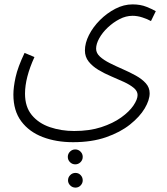

<svg xmlns="http://www.w3.org/2000/svg" viewBox="-20 -596 761 875"><path d="M41 -165Q41 -198 51 -244Q61 -290 92 -355L137 -336Q94 -242 94 -169Q94 -109 125 -71.5Q156 -34 207.5 -16.5Q259 1 318 1Q388 1 441.5 -16.5Q495 -34 532 -60.5Q569 -87 588 -115Q607 -143 607 -163Q607 -181 589.5 -195.5Q572 -210 545 -222.5Q518 -235 487 -248Q456 -261 428.5 -277.5Q401 -294 384 -315.5Q367 -337 367 -366Q367 -400 385.5 -436.5Q404 -473 435.5 -504.5Q467 -536 505.5 -556Q544 -576 584 -576Q620 -576 647.5 -565Q675 -554 690 -545L668 -500Q652 -509 629 -516.5Q606 -524 584 -524Q554 -524 525 -509Q496 -494 471.5 -471Q447 -448 432.5 -422Q418 -396 418 -374Q418 -354 435.5 -338Q453 -322 481 -308Q509 -294 540 -280.5Q571 -267 599 -251.5Q627 -236 644.5 -216.5Q662 -197 662 -171Q662 -140 639.5 -102Q617 -64 572.5 -28.5Q528 7 463 29.5Q398 52 313 52Q236 52 174.5 28.5Q113 5 77 -43Q41 -91 41 -165ZM323 153Q309 153 299 143Q289 133 289 119Q289 105 299 95Q309 85 323 85Q337 85 347 95Q357 105 357 119Q357 133 347 143Q337 153 323 153ZM324 259Q310 259 300 249Q290 239 290 226Q290 212 300 202Q310 192 324 192Q338 192 347.5 202Q357 212 357 226Q357 239 347.5 249Q338 259 324 259Z"/></svg>

Font: Noto Sans Arabic UI SmCn Lt
Style: Regular
Weight: 300
Width: 4
Designer: Monotype Design Team, Nadine Chahine and Nizar Qandah
Foundry: Monotype Imaging Inc.
Version: Version 2.010; ttfautohint (v1.8.4.7-5d5b)